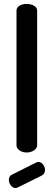

<svg xmlns="http://www.w3.org/2000/svg" viewBox="-20 -776 273 977"><path d="M25 139Q25 121 40 113L164 51Q170 48 175 48Q189 48 199 61Q209 74 209 89Q209 108 193 117L72 177Q64 181 60 181Q46 181 35.5 168Q25 155 25 139ZM64 -35V-722Q64 -737 78.5 -746.5Q93 -756 116 -756Q138 -756 153.5 -746.5Q169 -737 169 -722V-35Q169 -22 153 -11Q137 0 116 0Q94 0 79 -11Q64 -22 64 -35Z"/></svg>

Font: TerminalDosisSemiBold
Style: Bold
Weight: 600
Designer: EdgarTolentino, PabloImpallari, IginoMarini
Foundry: EdgarTolentino, PabloImpallari, IginoMarini
Version: Version 1.006